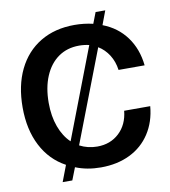

<svg xmlns="http://www.w3.org/2000/svg" viewBox="-90 -849 869 979"><g transform="rotate(-10 345.0 -359.5)"><path d="M361 13Q289 13 230 -11L205 53H155L187 -31Q107 -74 63.5 -158Q20 -242 20 -357Q20 -470 60.5 -553Q101 -636 176 -681Q251 -726 353 -726Q402 -726 449 -715L471 -772H521L494 -700Q570 -671 615.5 -609Q661 -547 670 -461H535Q529 -505 507.5 -539Q486 -573 453 -593L270 -117Q312 -95 361 -95Q429 -95 474.5 -137.5Q520 -180 527 -251H662Q655 -171 616 -111Q577 -51 511.5 -19Q446 13 361 13ZM231 -145 410 -612Q385 -618 358 -618Q296 -618 250.5 -586Q205 -554 180 -495Q155 -436 155 -357Q155 -288 175 -233.5Q195 -179 231 -145Z"/></g></svg>

Font: Non Bureau Medium
Style: Regular
Weight: 500
Designer: Jona Saucedo
Foundry: Non Foundry
Version: Version 1.000; ttfautohint (v1.8.4)